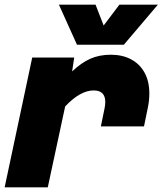

<svg xmlns="http://www.w3.org/2000/svg" viewBox="-22 -808 701 828"><path d="M432 -368Q432 -418 382 -418Q324 -418 259 -349L184 0H-2L117 -560H298L289 -500Q328 -537 367 -554.5Q406 -572 456 -572Q506 -572 543.5 -552Q581 -532 601.5 -494.5Q622 -457 622 -405Q622 -373 615 -341L599 -263H413L429 -341Q432 -356 432 -368ZM390 -788 425 -698 493 -788H659L512 -615H310L232 -788Z"/></svg>

Font: Azeret Mono ExtraBold
Style: Italic
Weight: 800
Italic angle: -12°
Designer: Martin Vácha
Foundry: Displaay
Version: Version 1.000; Glyphs 3.0.3, build 3074